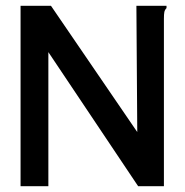

<svg xmlns="http://www.w3.org/2000/svg" viewBox="-20 -643 640 663"><path d="M51 -623H156L454 -187L451 -623H555V-615Q549 -609 547.5 -601.5Q546 -594 546 -578V0H457L147 -463V0H51Z"/></svg>

Font: Inconsolata Expanded SemiBold
Style: Regular
Weight: 600
Width: 7
Monospace: yes
Designer: Raph Levien, Cyreal, Brenton Simpson
Foundry: Raph Levien, Cyreal, Google
Version: Version 3.001; ttfautohint (v1.8.2.53-6de2)